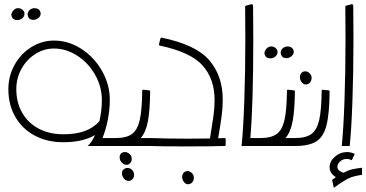

<svg xmlns="http://www.w3.org/2000/svg" viewBox="-20 -698 1751 918"><path d="M533 -38V0H399Q419 -17 434 -52Q375 -18 283 -18Q205 -18 145.5 -50Q86 -82 53 -139.5Q20 -197 20 -272Q20 -334 49.5 -387.5Q79 -441 129.5 -472.5Q180 -504 238 -504Q308 -504 369.5 -464Q431 -424 468 -358.5Q505 -293 505 -220Q505 -174 495.5 -125.5Q486 -77 470 -38ZM455 -118Q467 -168 467 -220Q467 -283 435 -340Q403 -397 350 -431.5Q297 -466 238 -466Q190 -466 148.5 -439.5Q107 -413 82.5 -368.5Q58 -324 58 -272Q58 -208 86 -159Q114 -110 165 -83Q216 -56 283 -56Q342 -56 384 -71Q426 -86 455 -118ZM145 -659Q138 -659 134 -657Q124 -654 118 -646Q112 -638 112 -628Q112 -625 114 -619Q120 -603 139 -603Q147 -603 151 -605Q163 -609 170 -619Q177 -629 173 -641Q170 -650 162.5 -654.5Q155 -659 145 -659ZM67 -659Q62 -659 56 -657Q45 -652 38.5 -640.5Q32 -629 36 -619Q42 -602 62 -602Q79 -602 89.5 -613.5Q100 -625 96 -640Q92 -649 84 -654Q76 -659 67 -659Z M699 -38V0H530V-38H533Q584 -38 610.5 -57Q637 -76 648 -123.5Q659 -171 660 -264Q660 -269 666 -269L693 -266Q695 -266 696.5 -264.5Q698 -263 698 -261Q697 -170 687 -117.5Q677 -65 653 -38ZM610 61Q610 56 606 46Q602 39 594 34Q586 29 578 29Q565 29 558.5 36Q552 43 552 54Q552 64 556 71Q561 79 568.5 84.5Q576 90 584 90Q591 90 595 88Q610 79 610 61ZM621 138Q621 124 611.5 114.5Q602 105 589 105Q583 105 577 108Q563 115 563 131Q563 140 567 147Q571 156 578.5 161.5Q586 167 595 167Q600 167 606 164Q621 157 621 138Z M1059 -33V-5Q1059 -3 1057.5 -1.5Q1056 0 1054 0Q995 2 868 2Q747 2 699 0V-38Q779 -35 879 -35Q950 -35 984 -36Q995 -104 1000.5 -143Q1006 -182 1006 -220Q1006 -320 949 -384.5Q892 -449 744 -480Q739 -482 740 -486L747 -514Q750 -519 753 -518Q918 -484 981.5 -409Q1045 -334 1045 -222Q1045 -183 1039.5 -141.5Q1034 -100 1023 -37L1054 -38Q1059 -38 1059 -33ZM907 152Q907 139 897.5 129.5Q888 120 877 120Q865 120 858 128Q851 136 851 148Q851 163 861.5 174.5Q872 186 886 182Q896 179 901.5 170.5Q907 162 907 152Z M1225 -38V0H1135Q1143 -76 1148 -214Q1153 -352 1153 -513Q1153 -614 1152 -666Q1152 -669 1156 -671L1183 -678H1184Q1186 -678 1188 -675.5Q1190 -673 1190 -669Q1191 -616 1191 -511Q1191 -203 1177 -38Z M1391 -38V0H1222V-38H1225Q1276 -38 1302.5 -57Q1329 -76 1340 -123.5Q1351 -171 1352 -264Q1352 -269 1358 -269L1385 -266Q1387 -266 1388.5 -264.5Q1390 -263 1390 -261Q1389 -170 1379 -117.5Q1369 -65 1345 -38ZM1355 -476Q1348 -476 1344 -474Q1334 -471 1328 -463Q1322 -455 1322 -445Q1322 -442 1324 -436Q1330 -420 1349 -420Q1357 -420 1361 -422Q1373 -426 1380 -436Q1387 -446 1383 -458Q1380 -467 1372.5 -471.5Q1365 -476 1355 -476ZM1277 -476Q1272 -476 1266 -474Q1255 -469 1248.5 -457.5Q1242 -446 1246 -436Q1252 -419 1272 -419Q1289 -419 1299.5 -430.5Q1310 -442 1306 -457Q1302 -466 1294 -471Q1286 -476 1277 -476Z M1524 -269 1551 -266Q1553 -266 1554.5 -264.5Q1556 -263 1556 -261Q1555 -154 1541 -99Q1527 -44 1492.5 -22Q1458 0 1391 0V-38Q1442 -38 1468.5 -57Q1495 -76 1506 -123.5Q1517 -171 1518 -264Q1518 -269 1524 -269ZM1470 -325Q1470 -338 1460.5 -347.5Q1451 -357 1440 -357Q1428 -357 1421 -349Q1414 -341 1414 -329Q1414 -314 1424.5 -302.5Q1435 -291 1449 -295Q1459 -298 1464.5 -306.5Q1470 -315 1470 -325Z M1614 0Q1622 -76 1627 -214Q1632 -352 1632 -513Q1632 -614 1631 -666Q1631 -669 1635 -671L1662 -678H1663Q1665 -678 1667 -675.5Q1669 -673 1669 -669Q1670 -616 1670 -514Q1670 -351 1665 -213Q1660 -75 1652 0ZM1711 104V138Q1672 143 1647.5 154.5Q1623 166 1576 200L1568 162Q1574 157 1586 149Q1556 131 1556 101Q1556 73 1581.5 51Q1607 29 1640 29Q1658 29 1676 38L1662 68Q1650 62 1638 62Q1619 62 1606 74Q1593 86 1593 100Q1593 118 1622 128Q1645 116 1664.5 111.5Q1684 107 1711 104Z"/></svg>

Font: Vibes
Style: Regular
Weight: 400
Designer: AbdElmomen Kadhim
Version: Version 1.100